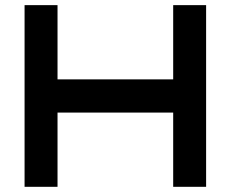

<svg xmlns="http://www.w3.org/2000/svg" viewBox="-20 -720 889 740"><path d="M201.7 -414.1H647.5V-700.2H774.4V0H647.5V-286.1H201.7V0H74.7V-700.2H201.7Z"/></svg>

Font: Audiowide
Style: Regular
Weight: 400
Version: Version 1.003